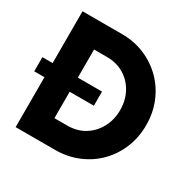

<svg xmlns="http://www.w3.org/2000/svg" viewBox="-153 -828 971 976"><g transform="rotate(30 332.5 -340.0)"><path d="M60 0V-293H0V-376H60V-680H292Q364 -680 425.5 -654Q487 -628 533 -582Q579 -536 604.5 -474Q630 -412 630 -340Q630 -268 604.5 -206Q579 -144 533.5 -98Q488 -52 426 -26Q364 0 292 0ZM208 -138H283Q341 -138 384.5 -165Q428 -192 452.5 -238Q477 -284 477 -340Q477 -397 452.5 -442.5Q428 -488 384.5 -514.5Q341 -541 283 -541H208V-376H350V-293H208Z"/></g></svg>

Font: Teachers
Style: Bold
Weight: 700
Designer: Alfredo Marco Pradil, Chank Diesel
Version: Version 1.001